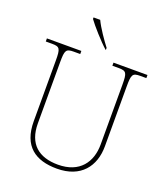

<svg xmlns="http://www.w3.org/2000/svg" viewBox="-166 -1044 1011 1168"><g transform="rotate(20 339.5 -460.5)"><path d="M372 -771H374V-784C345 -822 300 -886 279 -931H236V-921C261 -886 331 -807 372 -771ZM340 10C495 10 569 -88 569 -218V-606C569 -683 575 -694 625 -694H664V-714H444V-694H485C535 -694 541 -683 541 -606V-219C541 -106 479 -15 338 -15C214 -15 138 -76 138 -210V-606C138 -683 144 -694 194 -694H236V-714H13V-694H54C104 -694 110 -683 110 -606V-214C110 -51 202 10 340 10Z"/></g></svg>

Font: Noto Serif Malayalam Thin
Style: Regular
Weight: 100
Designer: Indian type Foundry, Jelle Bosma, Monotype Design Team
Foundry: Monotype Imaging Inc.
Version: Version 2.104